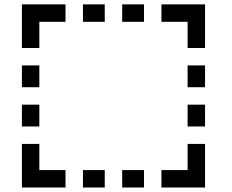

<svg xmlns="http://www.w3.org/2000/svg" viewBox="-20 -836 1040 860"><path d="M78.1 -816.4V-699.2V-621.1H156.2V-738.3H273.4V-816.4ZM351.6 -816.4V-738.3H449.2V-816.4ZM527.3 -816.4V-738.3H625V-816.4ZM703.1 -816.4V-738.3H820.3V-621.1H898.4V-816.4ZM78.1 -543V-445.3H156.2V-543ZM820.3 -543V-445.3H898.4V-543ZM78.1 -367.2V-269.5H156.2V-367.2ZM820.3 -367.2V-269.5H898.4V-367.2ZM78.1 -191.4V-113.3V3.9H273.4V-74.2H156.2V-191.4ZM820.3 -191.4V-74.2H703.1V3.9H898.4V-113.3V-191.4ZM351.6 -74.2V3.9H449.2V-74.2ZM527.3 -74.2V3.9H625V-74.2Z"/></svg>

Font: Heydings Controls
Style: Regular
Weight: 400
Monospace: yes
Designer: Heydon Pickering
Version: Version 1.0